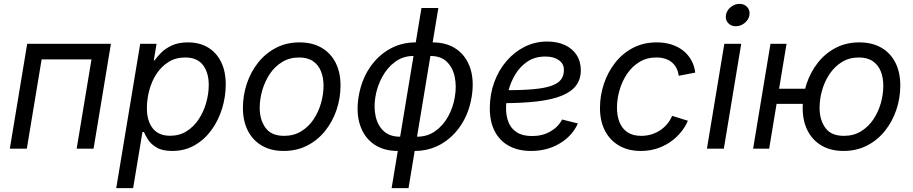

<svg xmlns="http://www.w3.org/2000/svg" viewBox="-20 -769 4721 993"><path d="M553.7 -542.5 463.9 0H376.5L453.1 -461.9H195.3L118.7 0H30.8L120.6 -542.5Z M581.1 204.1 705.1 -542.5H789.6L775.4 -456.5H779.3Q792 -474.6 813.5 -496.3Q835 -518.1 868.9 -533.9Q902.8 -549.8 952.1 -549.8Q1012.2 -549.8 1055.9 -523.4Q1099.6 -497.1 1123.5 -448.5Q1147.5 -399.9 1147.5 -332.5Q1147.5 -269.5 1128.7 -208Q1109.9 -146.5 1074.2 -97.2Q1038.6 -47.9 987.3 -18.1Q936 11.7 871.1 11.7Q819.8 11.7 790.3 -5.9Q760.7 -23.4 746.1 -46.4Q731.4 -69.3 724.1 -86.4H716.8L668.5 204.1ZM859.4 -66.9Q908.2 -66.9 945.3 -90.3Q982.4 -113.8 1008.1 -152.8Q1033.7 -191.9 1046.6 -238.3Q1059.6 -284.7 1059.6 -330.1Q1059.6 -393.1 1029.8 -432.4Q1000 -471.7 937.5 -471.7Q888.7 -471.7 851.6 -448.5Q814.5 -425.3 789.6 -387.2Q764.6 -349.1 752.2 -302.5Q739.7 -255.9 739.7 -209Q739.7 -144 769.8 -105.5Q799.8 -66.9 859.4 -66.9Z M1447.3 11.7Q1381.3 11.7 1334.2 -15.9Q1287.1 -43.5 1261.7 -93.5Q1236.3 -143.6 1236.3 -210.4Q1236.3 -274.9 1256.3 -335.7Q1276.4 -396.5 1314.7 -444.8Q1353 -493.2 1407.2 -521.5Q1461.4 -549.8 1529.3 -549.8Q1594.7 -549.8 1642.3 -522.5Q1689.9 -495.1 1715.6 -445.1Q1741.2 -395 1741.2 -327.1Q1741.2 -261.7 1720.7 -200.9Q1700.2 -140.1 1661.6 -92Q1623 -43.9 1568.8 -16.1Q1514.6 11.7 1447.3 11.7ZM1449.2 -66.4Q1499 -66.4 1537.4 -89.6Q1575.7 -112.8 1601.3 -151.1Q1627 -189.5 1640.1 -235.1Q1653.3 -280.8 1653.3 -325.7Q1653.3 -367.2 1640.1 -400.1Q1627 -433.1 1599.1 -452.4Q1571.3 -471.7 1526.9 -471.7Q1477.5 -471.7 1439.5 -448.5Q1401.4 -425.3 1375.7 -387Q1350.1 -348.6 1336.7 -302.7Q1323.2 -256.8 1323.2 -210.9Q1323.2 -149.4 1353.3 -107.9Q1383.3 -66.4 1449.2 -66.4Z M2037.1 11.7Q1963.4 11.7 1913.3 -23.4Q1863.3 -58.6 1842.3 -121.6Q1821.3 -184.6 1834.5 -268.1Q1848.6 -353 1890.4 -416.3Q1932.1 -479.5 1993.7 -514.6Q2055.2 -549.8 2129.9 -549.8H2217.3Q2291 -549.8 2341.1 -514.6Q2391.1 -479.5 2412.1 -416.3Q2433.1 -353 2419.4 -268.1Q2405.8 -184.6 2364 -121.6Q2322.3 -58.6 2260.7 -23.4Q2199.2 11.7 2124.5 11.7ZM2049.3 -62H2136.7Q2190.9 -62 2231.4 -91.1Q2272 -120.1 2297.9 -167Q2323.7 -213.9 2332.5 -268.1Q2341.8 -323.2 2331.8 -371.3Q2321.8 -419.4 2291 -449.5Q2260.3 -479.5 2206.1 -479.5H2118.2Q2064.9 -479.5 2023.9 -449.5Q1982.9 -419.4 1956.8 -371.3Q1930.7 -323.2 1921.4 -268.1Q1912.6 -213.9 1922.9 -167Q1933.1 -120.1 1964.4 -91.1Q1995.6 -62 2049.3 -62ZM2005.4 204.1 2159.7 -727.5H2247.1L2092.8 204.1Z M2727.1 11.7Q2660.6 11.7 2612.8 -14.2Q2564.9 -40 2539.1 -89.4Q2513.2 -138.7 2513.2 -208.5Q2513.2 -280.3 2535.9 -343Q2558.6 -405.8 2599.4 -453.1Q2640.1 -500.5 2693.8 -527.3Q2747.6 -554.2 2809.6 -554.2Q2862.3 -554.2 2901.4 -536.1Q2940.4 -518.1 2962.2 -484.6Q2983.9 -451.2 2983.9 -405.8Q2983.9 -359.9 2960 -327.4Q2936 -294.9 2886.2 -274.4Q2836.4 -253.9 2758.8 -244.6Q2681.2 -235.4 2574.2 -235.4L2585.9 -302.2Q2675.3 -302.2 2735.1 -307.4Q2794.9 -312.5 2830.3 -324.7Q2865.7 -336.9 2881.1 -357.2Q2896.5 -377.4 2896.5 -407.7Q2896.5 -439 2870.4 -457.8Q2844.2 -476.6 2800.8 -476.6Q2746.1 -476.6 2707.5 -450.4Q2668.9 -424.3 2644.5 -383.3Q2620.1 -342.3 2608.6 -295.9Q2597.2 -249.5 2597.2 -208.5Q2597.2 -168.9 2610.1 -136.5Q2623 -104 2652.8 -84.7Q2682.6 -65.4 2732.4 -65.4Q2785.2 -65.4 2825.9 -88.6Q2866.7 -111.8 2887.2 -150.9L2968.8 -130.4Q2939 -64.9 2874 -26.6Q2809.1 11.7 2727.1 11.7Z M3294.4 11.7Q3229 11.7 3181.6 -15.9Q3134.3 -43.5 3108.6 -93.3Q3083 -143.1 3083 -210.4Q3083 -274.9 3103.3 -335.4Q3123.5 -396 3161.6 -444.6Q3199.7 -493.2 3253.9 -521.5Q3308.1 -549.8 3376.5 -549.8Q3417.5 -549.8 3451.9 -539.1Q3486.3 -528.3 3512.5 -507.8Q3538.6 -487.3 3554.9 -458.5Q3571.3 -429.7 3575.7 -393.6L3490.2 -377Q3487.8 -397.9 3479.2 -415.3Q3470.7 -432.6 3456.3 -445.3Q3441.9 -458 3421.4 -464.8Q3400.9 -471.7 3374.5 -471.7Q3325.2 -471.7 3287.1 -448.5Q3249 -425.3 3223.1 -387Q3197.3 -348.6 3184.1 -302.7Q3170.9 -256.8 3170.9 -211.4Q3170.9 -170.4 3183.8 -137.5Q3196.8 -104.5 3224.6 -85.4Q3252.4 -66.4 3296.4 -66.4Q3324.7 -66.4 3349.6 -74.2Q3374.5 -82 3395.3 -95.9Q3416 -109.9 3431.4 -128.7Q3446.8 -147.5 3456.1 -169.9L3537.6 -144.5Q3522 -108.4 3496.8 -79.6Q3471.7 -50.8 3439.9 -30.3Q3408.2 -9.8 3371.3 1Q3334.5 11.7 3294.4 11.7Z M3636.2 0 3726.1 -542.5H3813.5L3723.6 0ZM3785.2 -633.3Q3760.3 -633.3 3745.4 -650.1Q3730.5 -667 3734.4 -690.9Q3738.3 -715.3 3759 -732.2Q3779.8 -749 3804.7 -749Q3829.6 -749 3844.7 -732.2Q3859.9 -715.3 3856 -690.9Q3852.1 -667 3831.3 -650.1Q3810.5 -633.3 3785.2 -633.3Z M3875 0 3964.8 -542.5H4047.9L3958 0ZM3976.6 -231.9 3989.7 -310.1H4187.5L4174.3 -231.9ZM4342.3 11.7Q4276.9 11.7 4229.5 -15.9Q4182.1 -43.5 4156.7 -93.5Q4131.3 -143.6 4131.3 -210.4Q4131.3 -274.9 4151.6 -335.7Q4171.9 -396.5 4210 -444.8Q4248 -493.2 4302.2 -521.5Q4356.4 -549.8 4424.3 -549.8Q4490.2 -549.8 4537.8 -522.5Q4585.4 -495.1 4610.8 -445.1Q4636.2 -395 4636.2 -327.1Q4636.2 -261.7 4615.7 -200.9Q4595.2 -140.1 4556.6 -92Q4518.1 -43.9 4463.9 -16.1Q4409.7 11.7 4342.3 11.7ZM4344.2 -66.4Q4394.5 -66.4 4432.6 -89.6Q4470.7 -112.8 4496.6 -151.1Q4522.5 -189.5 4535.4 -235.1Q4548.3 -280.8 4548.3 -325.7Q4548.3 -367.2 4535.2 -400.1Q4522 -433.1 4494.1 -452.4Q4466.3 -471.7 4421.9 -471.7Q4372.6 -471.7 4334.7 -448.5Q4296.9 -425.3 4271 -387Q4245.1 -348.6 4231.9 -302.7Q4218.8 -256.8 4218.8 -210.9Q4218.8 -149.4 4248.5 -107.9Q4278.3 -66.4 4344.2 -66.4Z"/></svg>

Font: Inter 16pt
Style: Italic
Weight: 400
Italic angle: -9.3988°
Version: Version 4.001;git-66647c0bb